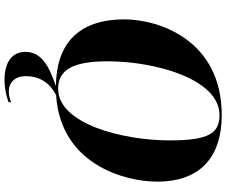

<svg xmlns="http://www.w3.org/2000/svg" viewBox="-96 -669 1004 852"><g transform="rotate(90 406.0 -243.0)"><path d="M334 239C371 239 408 231 433 221L434 210C417 216 403 220 385 220C351 220 318 198 318 144C318 78 353 35 402 10C708 -9 786 -293 786 -438C786 -644 661 -725 491 -725C157 -725 66 -445 66 -293C66 -83 180 9 362 11C283 38 210 71 210 146C210 206 257 239 334 239ZM374 1C292 1 252 -60 252 -220C252 -423 328 -715 491 -715C572 -715 603 -666 603 -494C603 -284 529 1 374 1Z"/></g></svg>

Font: Noto Serif Display ExtraBold
Style: Italic
Weight: 800
Italic angle: -12°
Designer: Monotype Design Team
Foundry: Monotype Imaging Inc.
Version: Version 2.009